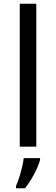

<svg xmlns="http://www.w3.org/2000/svg" viewBox="-20 -780 298 1021"><path d="M173 0H85V-760H173ZM193 70Q189 88 176.5 115.5Q164 143 147.5 171Q131 199 113 221H65V209Q73 192 81.5 165.5Q90 139 97 110.5Q104 82 106 61H193Z"/></svg>

Font: Noto Sans Warang Citi
Style: Regular
Weight: 400
Designer: Mangu Purty
Foundry: Mangu Purty
Version: Version 3.002; ttfautohint (v1.8.4.7-5d5b)